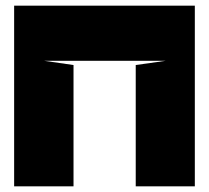

<svg xmlns="http://www.w3.org/2000/svg" viewBox="-20 -659 740 679"><path d="M136 -444H566L460 -429V0H669V-639H30V0H240V-429L136 -444Z"/></svg>

Font: Banana Brick
Style: Regular
Weight: 400
Designer: artmaker
Foundry: artmaker
Version: Version 4.000 2011 initial release